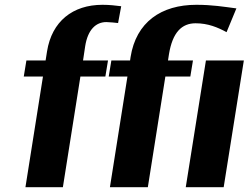

<svg xmlns="http://www.w3.org/2000/svg" viewBox="-20 -780 1036 800"><path d="M79 -461H159L86 0H242L315 -461H419L430 -528H326L335 -588C346 -657 380 -688 423 -688C444 -687 456 -686 472 -684L485 -754C461 -757 437 -760 407 -760C283 -760 196 -691 176 -566L170 -528H90ZM433 -461H511L438 0H596L669 -461H773L784 -528H680L684 -554C699 -646 738 -683 795 -683C847 -683 887 -666 924 -646L965 -745C911 -752 865 -760 798 -760C652 -760 547 -688 524 -542L522 -528H444ZM754 0H912L996 -528H838Z"/></svg>

Font: Aerodynamic
Style: BdObl
Weight: 500
Designer: Google
Version: Version 2.000980; 2014